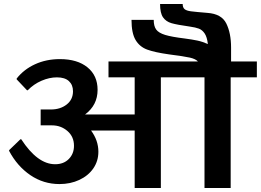

<svg xmlns="http://www.w3.org/2000/svg" viewBox="-20 -948 1315 968"><path d="M1275 -638V-558H1143V0H1011V-558H791V0H659V-290H439Q476 -240 476 -183Q476 -136 450.5 -99Q425 -62 380 -41Q335 -20 280 -20Q199 -20 133 -65Q67 -110 26 -187V-191L83 -246H87Q169 -120 258 -120Q301 -120 327 -146.5Q353 -173 353 -213Q353 -259 320 -287.5Q287 -316 242 -316H185V-396H236Q284 -396 316 -421Q348 -446 348 -488Q348 -520 327.5 -539Q307 -558 267 -558Q229 -558 189.5 -541Q150 -524 120 -493H116L64 -548V-552Q100 -598 156.5 -624Q213 -650 282 -650Q370 -650 421 -608.5Q472 -567 472 -495Q472 -418 409 -371H659V-558H527V-638H978Q966 -651 937.5 -657.5Q909 -664 831 -674Q760 -684 722 -698Q684 -712 663.5 -746.5Q643 -781 643 -848H755Q755 -816 767.5 -799Q780 -782 812.5 -772Q845 -762 911 -754Q949 -749 975 -743.5Q1001 -738 1028 -726Q1024 -761 1012 -779Q1000 -797 983 -803.5Q966 -810 937 -814Q873 -823 845 -831Q817 -839 802 -860.5Q787 -882 787 -928H901Q901 -910 910.5 -902Q920 -894 942.5 -891Q965 -888 1026 -883Q1097 -878 1121 -829.5Q1145 -781 1145 -708V-638Z"/></svg>

Font: AmikoBold
Style: Bold
Weight: 700
Designer: Pablo Impallari, Rodrigo Fuenzalida, Andres Torresi
Foundry: Impallari Type
Version: Version 1.000; ttfautohint (v1.3)